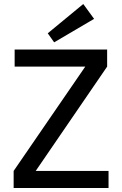

<svg xmlns="http://www.w3.org/2000/svg" viewBox="-20 -937 608 957"><path d="M250 -726 218 -771 395 -917 449 -843ZM521 -85V0H48V-85L405 -605H53V-690H514V-605L158 -85Z"/></svg>

Font: Exo 2.0 Medium
Style: Regular
Weight: 500
Designer: Natanael Gama
Version: Version 1.001;PS 001.001;hotconv 1.0.70;makeotf.lib2.5.58329